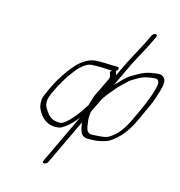

<svg xmlns="http://www.w3.org/2000/svg" viewBox="-129 -827 1068 1141"><g transform="rotate(15 405.0 -256.0)"><path d="M518.7 -467H483.7L438.3 -469H403.3C363.3 -469 337.4 -460 298 -430C265.1 -405 203.8 -325 167.4 -248L148.1 -206C136.9 -183 132.5 -166 133.1 -152C134.2 -127 133 -117 152.2 -86C182 -38 224 -19 276.9 -28C284.2 -29 296.1 -35 311.5 -46C337.6 -65 361.1 -89 382.3 -118L238.2 186C234.7 194 237.4 201 245.4 201C253.4 201 264.7 194 268.2 186L400.4 -93C404 -76 403.2 -64 409.2 -48C416.6 -21 432.5 -8 455.5 -8H487.5C515.5 -8 568 -19 588.1 -32C639.2 -64 682.4 -115 716.1 -187L744.7 -249C762.4 -286 776.2 -317 783.8 -341C802.5 -397 820.3 -450 803.9 -471C794.7 -486 776.6 -492 752.3 -488C746 -487 739.7 -486 734.3 -485C704.4 -482 674.2 -472 642.2 -453C635 -449 624.8 -442 612.9 -436C601 -430 587.5 -419 573.1 -405L552.4 -384C545.2 -377 537.4 -368 526.2 -358L595 -503L669.3 -643L695.7 -698C699.2 -706 695.4 -713 687.4 -713C679.4 -713 669.2 -706 665.7 -698L639.3 -643L565.4 -504L523.5 -416C522.4 -422 516.9 -436 516.4 -441C521.4 -444 524.6 -448 526.9 -452C530.4 -460 526.7 -467 518.7 -467ZM469.2 -437H492.2C485 -430 482.1 -424 484.5 -419C490.4 -403 492.3 -393 489.4 -387L450.1 -304C447.2 -298 442.7 -290 437.2 -279C431.7 -268 422.8 -243 410.9 -202C408.9 -199 406.7 -195 402.8 -189C379.4 -150 332.5 -90 299.2 -67C287.7 -59 278.7 -56 271 -57C246 -57 227.6 -62 214.1 -73C203.6 -81 198.9 -85 191 -98C175.3 -118 166.7 -135 166.4 -150C166.7 -154 166.3 -159 165.9 -164C167.9 -180 172.7 -195 179.4 -210L197.4 -248C203.5 -261 210.3 -273 216.8 -284C240.4 -324 237.8 -322 277.6 -375C288 -389 301.1 -402 314.6 -413C341.2 -434 354.8 -439 389.8 -439H424.8ZM489 -38H472C452 -38 440.1 -54 436.5 -87C435.7 -94 434.3 -102 433.1 -111C430.2 -127 432.4 -150 434.8 -167L477.9 -256C479.9 -259 485.4 -267 494.8 -281C512.8 -306 521.6 -312 537.3 -333C552.6 -353 574.3 -371 593.3 -390C614 -411 627.5 -416 648.6 -429C672.1 -443 696.9 -452 723.9 -455L740.5 -457C745.8 -458 751.8 -458 757.8 -458C763.8 -458 768.9 -455 773.6 -448C785.2 -434 770.8 -379 731.1 -285C726.3 -273 720.5 -261 714.7 -249L686.1 -187C654.3 -121 624.3 -80 575.4 -52C566.9 -47 550.6 -43 528 -41Z"/></g></svg>

Font: MewTooHand
Style: UltIta
Weight: 400
Designer: Mew Too, Robert Jablonski
Version: Version 0.77